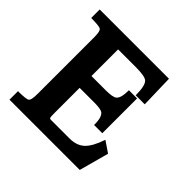

<svg xmlns="http://www.w3.org/2000/svg" viewBox="-165 -831 998 998"><g transform="rotate(45 334.5 -331.5)"><path d="M590.3 -163.6 545.9 0H29.3V-62.5Q89.4 -62.5 100.3 -70.8Q111.3 -79.1 111.3 -122.6V-543.5Q111.3 -585.4 99.9 -593Q88.4 -600.6 29.3 -600.6V-663.1H538.6L543.5 -480H477.1Q477.1 -551.8 457 -569.3Q441.4 -583.5 377.9 -584H243.7V-388.2H348.1Q400.4 -388.2 414.6 -400.4Q433.6 -415.5 433.6 -473.6H493.7V-217.8H433.6Q433.6 -274.9 413.6 -290.5Q399.4 -301.8 348.1 -301.3H243.7V-119.6Q243.7 -89.4 245.6 -83.7Q247.6 -78.1 256.3 -78.1H393.1Q444.3 -78.1 474.9 -106.2Q505.4 -134.3 529.3 -205.1Z"/></g></svg>

Font: Accordance
Style: Bold
Weight: 700
Version: Version 1.2 (build January 31, 2020) Miklal Software Solutio